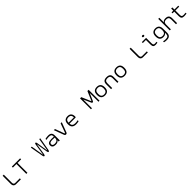

<svg xmlns="http://www.w3.org/2000/svg" viewBox="1229 -4423 8341 8341"><g transform="rotate(-45 5400.0 -252.0)"><path d="M81 -670V-153C81 -62 139 0 225 0H532V-63H240C186 -63 151 -103 151 -164V-670Z M1154 -670H647V-607H867V0H934V-607H1154Z M2018 -61 2096 -567C2098 -573 2098 -576 2101 -576C2103 -576 2103 -572 2105 -567L2184 -61C2191 -16 2205 9 2232 9C2260 9 2273 -17 2281 -61L2388 -670H2331L2239 -106C2236 -91 2234 -87 2231 -87C2228 -87 2225 -93 2223 -106L2146 -614C2140 -653 2128 -677 2101 -677C2073 -677 2061 -652 2055 -614L1978 -106C1976 -93 1973 -87 1970 -87C1967 -87 1964 -93 1962 -106L1871 -670H1812L1920 -61C1929 -17 1940 9 1969 9C1996 9 2010 -14 2018 -61Z M2709 -509C2648 -509 2588 -501 2530 -486V-428C2588 -442 2650 -449 2702 -449C2810 -449 2856 -418 2856 -314V-298C2792 -303 2745 -304 2720 -304C2542 -304 2470 -255 2470 -148C2470 -44 2537 9 2667 9C2759 9 2815 -17 2852 -73H2856V0H2924V-297C2924 -449 2860 -509 2709 -509ZM2538 -147C2538 -221 2593 -250 2723 -250C2754 -250 2808 -248 2856 -244V-221C2856 -107 2794 -50 2679 -50C2580 -50 2538 -85 2538 -147Z M3056 -500 3221 -56C3238 -11 3256 9 3300 9C3343 9 3361 -11 3378 -56L3544 -500H3473L3323 -88C3315 -68 3310 -64 3300 -64C3291 -64 3285 -68 3277 -88L3126 -500Z M4131 -265C4131 -422 4056 -509 3903 -509C3746 -509 3668 -422 3668 -256V-244C3668 -77 3750 9 3922 9C3974 9 4037 1 4092 -14V-72C4044 -59 3974 -51 3926 -51C3804 -51 3745 -104 3737 -217H4097C4126 -217 4131 -230 4131 -265ZM3736 -275C3742 -393 3794 -449 3903 -449C4013 -449 4064 -389 4065 -275Z M4837 -670V0H4900V-537L5053 -190C5066 -165 5081 -155 5100 -155C5121 -155 5135 -166 5147 -190L5301 -537V0H5364V-670H5290L5108 -245C5105 -237 5097 -237 5094 -245L4912 -670Z M5463 -256V-244C5463 -78 5542 9 5701 9C5859 9 5938 -78 5938 -244V-256C5938 -422 5859 -509 5701 -509C5542 -509 5463 -422 5463 -256ZM5530 -247V-253C5530 -386 5582 -449 5701 -449C5818 -449 5870 -386 5870 -253V-247C5870 -114 5818 -51 5701 -51C5582 -51 5530 -114 5530 -247Z M6073 -295V0H6141V-291C6141 -401 6190 -449 6300 -449C6409 -449 6459 -401 6459 -291V0H6527V-295C6527 -444 6456 -509 6300 -509C6144 -509 6073 -444 6073 -295Z M6663 -256V-244C6663 -78 6742 9 6901 9C7059 9 7138 -78 7138 -244V-256C7138 -422 7059 -509 6901 -509C6742 -509 6663 -422 6663 -256ZM6730 -247V-253C6730 -386 6782 -449 6901 -449C7018 -449 7070 -386 7070 -253V-247C7070 -114 7018 -51 6901 -51C6782 -51 6730 -114 6730 -247Z M7881 -670V-153C7881 -62 7939 0 8025 0H8332V-63H8040C7986 -63 7951 -103 7951 -164V-670Z M8826 -51C8753 -51 8725 -72 8725 -168V-500H8465V-441H8655V-165C8655 -34 8697 9 8808 9C8843 9 8874 6 8924 -3V-60C8888 -54 8852 -51 8826 -51ZM8633 -648C8633 -621 8654 -604 8690 -604C8726 -604 8745 -621 8745 -648V-649C8745 -677 8726 -694 8690 -694C8654 -694 8633 -677 8633 -649Z M9060 -256V-244C9060 -76 9134 9 9285 9C9373 9 9421 -20 9455 -74H9461V-8C9461 98 9411 146 9292 146C9245 146 9188 140 9139 129V187C9192 200 9245 206 9297 206C9459 206 9528 131 9528 -23V-256C9528 -422 9451 -509 9294 -509C9138 -509 9060 -422 9060 -256ZM9127 -247V-253C9127 -386 9178 -449 9294 -449C9410 -449 9461 -386 9461 -253V-247C9461 -114 9410 -51 9294 -51C9178 -51 9127 -114 9127 -247Z M9681 -710V0H9748V-291C9748 -401 9797 -449 9905 -449C10013 -449 10062 -401 10062 -291V0H10129V-295C10129 -443 10063 -509 9920 -509C9837 -509 9784 -486 9754 -437H9748V-710Z M10589 -51C10499 -51 10465 -72 10465 -168V-441H10701V-500H10465V-630H10395V-500H10289V-441H10395V-165C10395 -34 10443 9 10571 9C10614 9 10651 6 10711 -3V-60C10666 -54 10621 -51 10589 -51Z"/></g></svg>

Font: LT Wave Mono Light
Style: Regular
Weight: 300
Designer: Daniel Lyons
Version: Version 2.5 (Glyphs App)